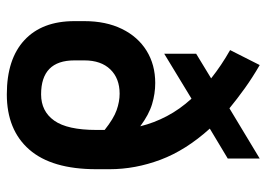

<svg xmlns="http://www.w3.org/2000/svg" viewBox="-132 -658 800 577"><g transform="rotate(90 268.5 -370.0)"><path d="M489 -259Q489 -125 430 -57.5Q371 10 264 10Q158 10 101 -43Q44 -96 44 -193V-223Q44 -288 67.5 -336Q91 -384 133 -410Q175 -436 230 -436Q262 -436 293.5 -426.5Q325 -417 360 -391Q350 -432 329.5 -471Q309 -510 277 -545L142 -463V-559L216 -604Q177 -635 131 -661L176 -750Q214 -728 246 -705Q278 -682 306 -659L457 -750V-654L367 -600Q432 -528 460.5 -452Q489 -376 489 -299ZM162 -193Q162 -93 264 -93Q315 -93 343 -132.5Q371 -172 371 -259V-284Q337 -311 311.5 -320Q286 -329 262 -329Q216 -329 189 -301Q162 -273 162 -223Z"/></g></svg>

Font: Inria Sans
Style: Bold
Weight: 700
Designer: Black Foundry Team
Foundry: Black Foundry
Version: Version 1.2; ttfautohint (v1.8.3)